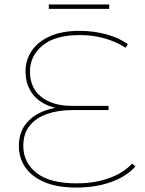

<svg xmlns="http://www.w3.org/2000/svg" viewBox="-20 -842 654 865"><path d="M324 3Q238 3 180.5 -21.5Q123 -46 94 -88Q65 -130 65 -184Q65 -243 95.5 -282.5Q126 -322 178.5 -342Q231 -362 296 -362L300 -349Q235 -349 189 -370Q143 -391 119 -430Q95 -469 95 -521Q95 -571 122.5 -612.5Q150 -654 204.5 -678.5Q259 -703 339 -703Q401 -703 458.5 -687.5Q516 -672 556 -643L546 -627Q502 -655 450 -669.5Q398 -684 340 -684Q228 -684 171.5 -637Q115 -590 115 -520Q115 -446 166 -405.5Q217 -365 305 -365H469V-346H306Q242 -346 192 -328.5Q142 -311 113.5 -275.5Q85 -240 85 -185Q85 -110 144.5 -63Q204 -16 325 -16Q406 -16 471.5 -39.5Q537 -63 575 -105L590 -92Q550 -47 480.5 -22Q411 3 324 3ZM200 -802V-822H472V-802Z"/></svg>

Font: Montserrat Alternates Thin
Style: Regular
Weight: 100
Designer: Julieta Ulanovsky
Foundry: Julieta Ulanovsky
Version: Version 9.000